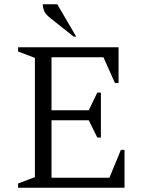

<svg xmlns="http://www.w3.org/2000/svg" viewBox="-20 -882 675 902"><path d="M65 0V-20L144 -50V-610L65 -640V-660H537V-492H520L466 -613H222V-364H397L437 -447H454V-236H437L397 -317H222V-47H494L548 -178H565V0ZM326 -710 214 -799Q193 -816 187 -831.5Q181 -847 181 -862H249L338 -710Z"/></svg>

Font: Spectral Light
Style: Regular
Weight: 300
Designer: Jean-Baptiste Levee
Foundry: Production Type
Version: Version 2.001